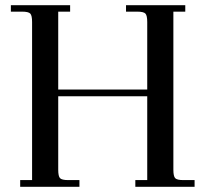

<svg xmlns="http://www.w3.org/2000/svg" viewBox="-20 -722 791 742"><path d="M22 -677V-702H251V-677H205V-376H549V-637Q549 -662 542 -669.5Q535 -677 510 -677H467V-702H696V-677H650V-66Q650 -41 657 -33.5Q664 -26 689 -26H732V0H503V-26H549V-350H205V-66Q205 -41 212 -33.5Q219 -26 244 -26H287V0H58V-26H104V-637Q104 -662 97 -669.5Q90 -677 65 -677Z"/></svg>

Font: Dihjauti
Style: Bold
Weight: 700
Designer: T. Christopher White
Version: Version 3.0.0